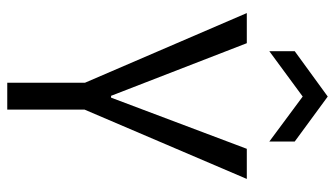

<svg xmlns="http://www.w3.org/2000/svg" viewBox="-217 -706 923 529"><g transform="rotate(90 244.5 -441.5)"><path d="M208 0V-214L16 -660H99L244 -286H249L390 -660H473L282 -213V0ZM121 -722V-792L246 -883L370 -792V-722L246 -814Z"/></g></svg>

Font: Bricolage Grotesque SemiCondensed Light
Style: Regular
Weight: 300
Width: 4
Designer: Mathieu Triay
Foundry: Atelier Triay
Version: Version 1.000;gftools[0.9.30]